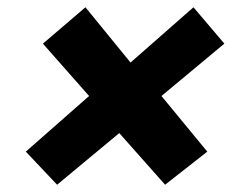

<svg xmlns="http://www.w3.org/2000/svg" viewBox="-20 -599 637 528"><path d="M51 -182 137 -91 308 -233 434 -91 550 -182 424 -335 597 -479 512 -579 339 -427 215 -579 98 -479 225 -335Z"/></svg>

Font: Asimov Pro
Style: UltObl
Weight: 900
Designer: Google
Version: Version 2.000980; 2014